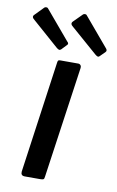

<svg xmlns="http://www.w3.org/2000/svg" viewBox="-120 -797 516 845"><g transform="rotate(10 138.5 -375.0)"><path d="M141 -16Q140 -5 136.5 -2.5Q133 0 121 0H53Q43 0 39 -5Q35 -10 36 -19L106 -518Q107 -526 109.5 -528Q112 -530 118 -530H198Q205 -530 209 -525Q213 -520 212 -513ZM9 -747Q13 -750 18.5 -749.5Q24 -749 26 -745L134 -617Q138 -614 139 -609.5Q140 -605 135 -601L113 -578Q108 -574 103.5 -575.5Q99 -577 93 -582L-24 -685Q-40 -697 -30 -707ZM182 -747Q186 -750 191.5 -749.5Q197 -749 199 -745L307 -617Q310 -614 311 -609.5Q312 -605 308 -601L285 -578Q281 -574 276.5 -575.5Q272 -577 266 -582L148 -685Q132 -697 143 -708Z"/></g></svg>

Font: Libre Franklin Thin Medium
Style: Italic
Weight: 500
Italic angle: -8°
Version: Version 3.000